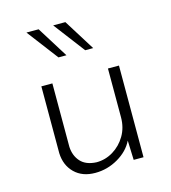

<svg xmlns="http://www.w3.org/2000/svg" viewBox="-98 -701 704 791"><g transform="rotate(-15 254.5 -305.0)"><path d="M212 11Q157 11 124 -21.5Q91 -54 89 -106V-391H136V-120Q138 -82 160.5 -57Q183 -32 228 -30Q266 -30 299 -50Q332 -70 352.5 -104.5Q373 -139 373 -183V-391H420V0H378L375 -83Q355 -42 309.5 -15.5Q264 11 212 11ZM87 -621H139L222 -488H188ZM201 -621H253L336 -488H302Z"/></g></svg>

Font: Synthetic Light
Style: Regular
Weight: 300
Designer: Santiago Orozco
Foundry: Typemade
Version: Version 2.000; ttfautohint (v1.8.4.7-5d5b)